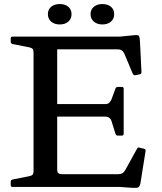

<svg xmlns="http://www.w3.org/2000/svg" viewBox="-20 -925 801 950"><path d="M146 0V-744H263V-87Q263 -73 269 -68Q275 -63 289 -63H563Q577 -63 585.5 -68Q594 -73 600 -84L658 -189Q662 -198 672 -194L693 -189Q703 -186 700 -176L675 -19Q673 -9 669.5 -3Q666 3 657.5 4Q649 5 629 4L573 0ZM563 -254Q554 -254 551 -264L532 -325Q528 -337 520 -342.5Q512 -348 499 -348H263V-410H499Q513 -410 520 -416Q527 -422 532 -434L551 -486Q554 -495 564 -495H583Q592 -495 592 -485V-263Q592 -254 582 -254ZM650 -553Q642 -551 637 -560L595 -660Q589 -672 581 -676.5Q573 -681 559 -681H263V-744H574L646 -751Q658 -752 663 -750.5Q668 -749 670 -740.5Q672 -732 673 -712L680 -568Q680 -558 670 -557ZM42 0Q33 0 33 -10V-25Q33 -35 43 -37L124 -53Q138 -56 142 -61.5Q146 -67 146 -80V-213H263V0ZM33 -734Q33 -744 42 -744H263V-531H146V-664Q146 -677 142 -682.5Q138 -688 124 -691L43 -707Q33 -709 33 -719ZM276 -804Q249 -804 233 -818Q217 -832 217 -855Q217 -878 233 -891.5Q249 -905 276 -905Q302 -905 318 -891.5Q334 -878 334 -855Q334 -832 318 -818Q302 -804 276 -804ZM486 -804Q461 -804 444.5 -818Q428 -832 428 -855Q428 -878 444.5 -891.5Q461 -905 486 -905Q513 -905 529 -891.5Q545 -878 545 -855Q545 -832 529 -818Q513 -804 486 -804Z"/></svg>

Font: Hahmlet Medium
Style: Regular
Weight: 500
Version: Version 1.002